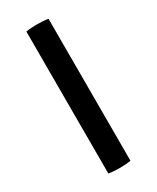

<svg xmlns="http://www.w3.org/2000/svg" viewBox="-180 -742 655 800"><g transform="rotate(-30 147.0 -341.5)"><path d="M93.5 -683Q105 -685 119.8 -686Q134.5 -687 146 -687Q159 -687 173.5 -686Q188 -685 200 -683V0Q188 2 173.5 3Q159 4 146 4Q134.5 4 119.8 3Q105 2 93.5 0Z"/></g></svg>

Font: Signika Light
Style: Regular
Weight: 400
Version: Version 2.003;gftools[0.9.32]